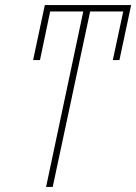

<svg xmlns="http://www.w3.org/2000/svg" viewBox="-20 -734 535 754"><path d="M161 0H187L334 -689H464L423 -498H449L495 -714H156L110 -498H137L177 -689H307Z"/></svg>

Font: Noto Sans Condensed Thin
Style: Italic
Weight: 100
Width: 3
Italic angle: -12°
Designer: Monotype Design Team
Foundry: Monotype Imaging Inc.
Version: Version 2.013